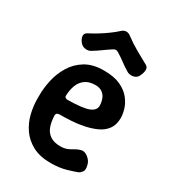

<svg xmlns="http://www.w3.org/2000/svg" viewBox="-181 -833 850 945"><g transform="rotate(30 243.5 -360.5)"><path d="M257 13Q194 13 152.5 -9.5Q111 -32 86.5 -68Q62 -104 52 -146Q42 -188 42 -225V-250Q42 -290 52 -335.5Q62 -381 86.5 -421.5Q111 -462 152.5 -487.5Q194 -513 257 -513Q315 -513 351.5 -496Q388 -479 408.5 -453Q429 -427 437 -400Q445 -373 445 -352Q445 -313 427 -288Q409 -263 378.5 -249Q348 -235 312 -227.5Q276 -220 239.5 -218Q203 -216 173 -216Q164 -215 160 -211Q156 -207 156 -201Q157 -165 166.5 -138.5Q176 -112 198 -97Q220 -82 257 -82Q287 -82 310.5 -96.5Q334 -111 351 -116Q365 -121 379 -115Q393 -109 404 -96.5Q415 -84 418 -70Q425 -44 416.5 -32.5Q408 -21 400 -17Q383 -10 344 1.5Q305 13 257 13ZM172 -298Q260 -299 293 -312.5Q326 -326 325 -354Q324 -375 317 -392Q310 -409 295 -419.5Q280 -430 257 -430Q221 -430 199 -414Q177 -398 167 -371.5Q157 -345 156 -310Q156 -305 161 -301.5Q166 -298 172 -298ZM421 -640Q435 -632 433 -613.5Q431 -595 422 -580V-579Q416 -568 404.5 -563Q393 -558 380.5 -559Q368 -560 359 -566Q334 -581 315 -595.5Q296 -610 273 -624Q257 -636 241 -624Q219 -610 199.5 -595.5Q180 -581 155 -566Q142 -557 123.5 -559.5Q105 -562 95 -575L94 -576Q82 -591 80 -606Q78 -621 93 -630Q115 -641 140.5 -656.5Q166 -672 190.5 -690Q215 -708 231 -723Q243 -734 256.5 -734Q270 -734 282 -724Q314 -700 351.5 -678.5Q389 -657 421 -640Z"/></g></svg>

Font: Winky Sans Medium
Style: Regular
Weight: 500
Designer: Simon Atzbach
Foundry: typofactur
Version: Version 1.205